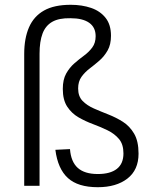

<svg xmlns="http://www.w3.org/2000/svg" viewBox="-20 -775 614 801"><path d="M388 6Q305 6 263 -32.5Q221 -71 211 -150L272 -153Q276 -100 304.5 -74.5Q333 -49 388 -49Q440 -49 467.5 -70.5Q495 -92 495 -135Q495 -173 476.5 -195Q458 -217 429.5 -231Q401 -245 368.5 -257Q336 -269 307.5 -285.5Q279 -302 260.5 -330Q242 -358 242 -404Q242 -443 256 -468Q270 -493 290 -510.5Q310 -528 330.5 -543Q351 -558 365 -577Q379 -596 379 -624Q379 -661 352 -680Q325 -699 274 -699Q226 -700 198 -684Q170 -668 157.5 -635Q145 -602 145 -551V0H81V-550Q81 -615 101 -661Q121 -707 163.5 -731Q206 -755 275 -755Q322 -755 360 -742Q398 -729 420.5 -700.5Q443 -672 443 -626Q443 -589 429 -564.5Q415 -540 395 -522.5Q375 -505 354.5 -489.5Q334 -474 320 -454.5Q306 -435 306 -406Q306 -373 324.5 -354Q343 -335 371.5 -322.5Q400 -310 432 -297.5Q464 -285 492.5 -267Q521 -249 539.5 -217.5Q558 -186 558 -134Q558 -66 511.5 -30Q465 6 388 6Z"/></svg>

Font: Pathway Extreme SemiCondensed ExtraLight
Style: Regular
Weight: 250
Width: 4
Version: Version 1.001;gftools[0.9.26]